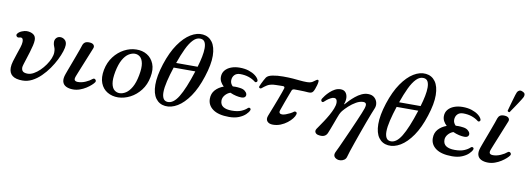

<svg xmlns="http://www.w3.org/2000/svg" viewBox="-75 -1321 5731 2087"><g transform="rotate(10 2790.5 -278.0)"><path d="M178 12Q30 12 30 -104Q30 -135 42 -176Q54 -217 69 -260Q84 -303 96 -340.5Q108 -378 108 -402Q108 -431 97 -440Q86 -449 67 -443Q46 -436 34.5 -450.5Q23 -465 36 -481Q51 -501 81.5 -513Q112 -525 133 -525Q175 -525 205 -506Q235 -487 235 -444Q235 -419 226.5 -383Q218 -347 206 -307.5Q194 -268 182 -231Q170 -194 161.5 -166.5Q153 -139 153 -128Q153 -98 169.5 -84.5Q186 -71 222 -71Q254 -71 288 -90Q322 -109 353.5 -139.5Q385 -170 411 -207.5Q437 -245 452 -282Q467 -319 467 -350Q467 -377 462 -392.5Q457 -408 452 -420Q447 -432 445 -450Q441 -482 458.5 -503Q476 -524 505 -524Q532 -524 554 -505Q576 -486 576 -449Q576 -422 562 -378Q548 -334 522 -282Q496 -230 460 -178.5Q424 -127 379.5 -83.5Q335 -40 284.5 -14Q234 12 178 12Z M737 12Q691 12 659.5 -4Q628 -20 619 -53.5Q610 -87 629 -139Q633 -151 645.5 -184.5Q658 -218 674.5 -262Q691 -306 707.5 -350.5Q724 -395 736.5 -430Q749 -465 753 -479Q760 -500 777 -512Q794 -524 829 -522Q861 -520 873.5 -503.5Q886 -487 877 -466Q873 -456 860 -424Q847 -392 830 -350Q813 -308 795.5 -265Q778 -222 764.5 -188.5Q751 -155 746 -142Q730 -104 739.5 -90.5Q749 -77 776 -77Q817 -77 860 -96Q903 -115 928 -137Q939 -146 949.5 -142Q960 -138 964.5 -128Q969 -118 962 -107Q953 -93 931 -73Q909 -53 878.5 -33.5Q848 -14 811.5 -1Q775 12 737 12Z M1235 12Q1168 13 1115.5 -18Q1063 -49 1039.5 -109.5Q1016 -170 1032 -256Q1049 -342 1096.5 -404Q1144 -466 1208.5 -500Q1273 -534 1340 -535Q1408 -537 1460 -505.5Q1512 -474 1536.5 -413.5Q1561 -353 1544 -267Q1528 -181 1480 -119Q1432 -57 1367.5 -23.5Q1303 10 1235 12ZM1244 -36Q1278 -37 1312 -59Q1346 -81 1374.5 -130.5Q1403 -180 1419 -264Q1435 -348 1425.5 -397Q1416 -446 1390 -467Q1364 -488 1331 -487Q1298 -486 1264 -464Q1230 -442 1202 -392.5Q1174 -343 1157 -259Q1141 -175 1150 -126Q1159 -77 1185 -56Q1211 -35 1244 -36Z M1754 15Q1688 8 1649.5 -44.5Q1611 -97 1610 -193.5Q1609 -290 1653 -427Q1698 -565 1760 -654.5Q1822 -744 1891 -786Q1960 -828 2026 -821Q2092 -814 2130.5 -761Q2169 -708 2170.5 -612Q2172 -516 2127 -378Q2083 -240 2021 -150.5Q1959 -61 1890 -19.5Q1821 22 1754 15ZM1770 -33Q1835 -27 1892 -119.5Q1949 -212 2013 -412H1774Q1746 -327 1728.5 -253.5Q1711 -180 1711 -129Q1711 -87 1725 -61.5Q1739 -36 1770 -33ZM1792 -466H2029Q2048 -529 2058.5 -582.5Q2069 -636 2069 -676Q2069 -719 2055.5 -744Q2042 -769 2010 -772Q1967 -776 1929 -737.5Q1891 -699 1857.5 -628.5Q1824 -558 1792 -466Z M2459 12Q2342 12 2281 -31.5Q2220 -75 2220 -147Q2220 -205 2255 -244Q2290 -283 2346 -303Q2324 -323 2310.5 -348Q2297 -373 2297 -402Q2297 -444 2321.5 -474Q2346 -504 2388 -520Q2430 -536 2482 -536Q2539 -536 2583 -521.5Q2627 -507 2655.5 -485Q2684 -463 2694 -440Q2701 -424 2690 -415Q2679 -406 2668 -414Q2637 -439 2594.5 -453.5Q2552 -468 2500 -468Q2459 -468 2436.5 -444Q2414 -420 2414 -382Q2414 -365 2421.5 -349.5Q2429 -334 2442 -322Q2450 -322 2457.5 -322.5Q2465 -323 2473 -323Q2494 -323 2526.5 -318.5Q2559 -314 2578 -298Q2597 -283 2601.5 -265Q2606 -247 2594.5 -233.5Q2583 -220 2554 -220Q2529 -220 2495.5 -227.5Q2462 -235 2429 -250Q2395 -238 2371.5 -210Q2348 -182 2348 -150Q2348 -104 2381.5 -82.5Q2415 -61 2476 -61Q2539 -61 2579 -77.5Q2619 -94 2644 -118Q2656 -129 2668 -122Q2680 -115 2675 -100Q2667 -78 2639.5 -51.5Q2612 -25 2566.5 -6.5Q2521 12 2459 12Z M2943 12Q2900 12 2880 -12Q2860 -36 2876 -76Q2879 -84 2891 -114.5Q2903 -145 2919.5 -187Q2936 -229 2952 -272Q2968 -315 2980.5 -349.5Q2993 -384 2997 -399Q2999 -407 2995 -413.5Q2991 -420 2979 -420Q2962 -420 2940.5 -419.5Q2919 -419 2900.5 -418.5Q2882 -418 2874 -417Q2831 -412 2804.5 -395Q2778 -378 2752 -356Q2743 -349 2732.5 -355Q2722 -361 2727 -375Q2731 -386 2740.5 -406Q2750 -426 2761 -446.5Q2772 -467 2780 -479Q2797 -503 2848 -513Q2899 -523 2962 -523Q3026 -523 3070 -519.5Q3114 -516 3150 -512Q3186 -508 3226 -508Q3266 -508 3288.5 -522Q3311 -536 3324 -547Q3335 -556 3343.5 -552.5Q3352 -549 3351 -536Q3350 -518 3343.5 -494.5Q3337 -471 3329 -450.5Q3321 -430 3314 -420Q3305 -407 3292 -403.5Q3279 -400 3260 -401Q3243 -403 3214.5 -404Q3186 -405 3156.5 -405.5Q3127 -406 3106 -406Q3099 -406 3091 -402Q3083 -398 3080 -390Q3076 -380 3067 -356Q3058 -332 3046.5 -301.5Q3035 -271 3024 -240.5Q3013 -210 3005 -187Q2997 -164 2994 -156Q2987 -136 2995 -125.5Q3003 -115 3022 -115Q3039 -115 3062.5 -123.5Q3086 -132 3108.5 -143.5Q3131 -155 3143 -165Q3154 -174 3167.5 -168Q3181 -162 3176 -143Q3171 -122 3151 -96Q3131 -70 3099 -45Q3067 -20 3027 -4Q2987 12 2943 12Z M3697 262Q3639 239 3669 181Q3678 164 3696 124.5Q3714 85 3737.5 32.5Q3761 -20 3786.5 -77Q3812 -134 3834.5 -186.5Q3857 -239 3873.5 -278.5Q3890 -318 3895 -335Q3907 -373 3899.5 -387.5Q3892 -402 3869 -402Q3832 -402 3791.5 -379Q3751 -356 3716 -324Q3681 -292 3658 -264Q3652 -257 3645 -245Q3638 -233 3634 -224Q3628 -211 3617.5 -182Q3607 -153 3594 -118.5Q3581 -84 3569 -52Q3557 -20 3549 -2Q3524 54 3445 36Q3424 31 3414.5 14Q3405 -3 3419 -26Q3425 -35 3443 -61Q3461 -87 3485 -123Q3509 -159 3531.5 -199Q3554 -239 3569 -276.5Q3584 -314 3584 -343Q3584 -390 3548 -390Q3533 -390 3512 -379Q3491 -368 3473 -353.5Q3455 -339 3446 -330Q3438 -322 3429 -324.5Q3420 -327 3416.5 -337Q3413 -347 3420 -359Q3428 -373 3445.5 -395.5Q3463 -418 3487.5 -441Q3512 -464 3541.5 -479.5Q3571 -495 3603 -495Q3639 -495 3658 -473Q3677 -451 3679.5 -417Q3682 -383 3668 -346Q3667 -342 3668.5 -340.5Q3670 -339 3673 -343Q3688 -361 3713 -386.5Q3738 -412 3769 -437.5Q3800 -463 3835 -479.5Q3870 -496 3906 -496Q3950 -496 3976 -473Q4002 -450 4009 -416.5Q4016 -383 4002 -352Q3994 -333 3977 -290Q3960 -247 3939 -190Q3918 -133 3896 -71.5Q3874 -10 3854 47.5Q3834 105 3819.5 148.5Q3805 192 3800 213Q3794 238 3775 251Q3756 264 3734 266Q3712 268 3697 262Z M4215 15Q4149 8 4110.5 -44.5Q4072 -97 4071 -193.5Q4070 -290 4114 -427Q4159 -565 4221 -654.5Q4283 -744 4352 -786Q4421 -828 4487 -821Q4553 -814 4591.5 -761Q4630 -708 4631.5 -612Q4633 -516 4588 -378Q4544 -240 4482 -150.5Q4420 -61 4351 -19.5Q4282 22 4215 15ZM4231 -33Q4296 -27 4353 -119.5Q4410 -212 4474 -412H4235Q4207 -327 4189.5 -253.5Q4172 -180 4172 -129Q4172 -87 4186 -61.5Q4200 -36 4231 -33ZM4253 -466H4490Q4509 -529 4519.5 -582.5Q4530 -636 4530 -676Q4530 -719 4516.5 -744Q4503 -769 4471 -772Q4428 -776 4390 -737.5Q4352 -699 4318.5 -628.5Q4285 -558 4253 -466Z M4920 12Q4803 12 4742 -31.5Q4681 -75 4681 -147Q4681 -205 4716 -244Q4751 -283 4807 -303Q4785 -323 4771.5 -348Q4758 -373 4758 -402Q4758 -444 4782.5 -474Q4807 -504 4849 -520Q4891 -536 4943 -536Q5000 -536 5044 -521.5Q5088 -507 5116.5 -485Q5145 -463 5155 -440Q5162 -424 5151 -415Q5140 -406 5129 -414Q5098 -439 5055.5 -453.5Q5013 -468 4961 -468Q4920 -468 4897.5 -444Q4875 -420 4875 -382Q4875 -365 4882.5 -349.5Q4890 -334 4903 -322Q4911 -322 4918.5 -322.5Q4926 -323 4934 -323Q4955 -323 4987.5 -318.5Q5020 -314 5039 -298Q5058 -283 5062.5 -265Q5067 -247 5055.5 -233.5Q5044 -220 5015 -220Q4990 -220 4956.5 -227.5Q4923 -235 4890 -250Q4856 -238 4832.5 -210Q4809 -182 4809 -150Q4809 -104 4842.5 -82.5Q4876 -61 4937 -61Q5000 -61 5040 -77.5Q5080 -94 5105 -118Q5117 -129 5129 -122Q5141 -115 5136 -100Q5128 -78 5100.5 -51.5Q5073 -25 5027.5 -6.5Q4982 12 4920 12Z M5318 12Q5272 12 5240.5 -4Q5209 -20 5200 -53.5Q5191 -87 5210 -139Q5214 -151 5226.5 -184.5Q5239 -218 5255.5 -262Q5272 -306 5288.5 -350.5Q5305 -395 5317.5 -430Q5330 -465 5334 -479Q5341 -500 5358 -512Q5375 -524 5410 -522Q5442 -520 5454.5 -503.5Q5467 -487 5458 -466Q5454 -456 5441 -424Q5428 -392 5411 -350Q5394 -308 5376.5 -265Q5359 -222 5345.5 -188.5Q5332 -155 5327 -142Q5311 -104 5320.5 -90.5Q5330 -77 5357 -77Q5398 -77 5441 -96Q5484 -115 5509 -137Q5520 -146 5530.5 -142Q5541 -138 5545.5 -128Q5550 -118 5543 -107Q5534 -93 5512 -73Q5490 -53 5459.5 -33.5Q5429 -14 5392.5 -1Q5356 12 5318 12ZM5454.2 -569Q5447.6 -566.4 5440.2 -570.2Q5432.8 -574 5430.7 -579.7Q5431.8 -583.8 5437.3 -604.3Q5442.8 -624.8 5450.9 -653.7Q5459 -682.6 5467.6 -711.8Q5476.1 -741 5483 -764.1Q5489.9 -787.1 5494 -794.1Q5501.1 -809.7 5517 -817.2Q5532.9 -824.6 5554.2 -813.8Q5578.6 -803.6 5580.9 -787.6Q5583.2 -771.6 5576 -756Q5572.5 -748.1 5559.8 -728.1Q5547.1 -708.1 5530.3 -682.2Q5513.5 -656.3 5496.6 -631.6Q5479.7 -606.8 5467.7 -589.5Q5455.8 -572.2 5454.2 -569Z"/></g></svg>

Font: Zen Old Mincho Black
Style: Regular
Weight: 900
Designer: Yoshimichi Ohira
Foundry: Positype
Version: Version 1.001